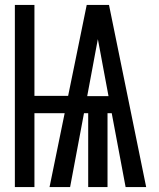

<svg xmlns="http://www.w3.org/2000/svg" viewBox="-20 -755 640 775"><path d="M40 0V-735H119V-368H255L280 -490L330 -735H420L470 -490L570 0H487L431 -298H414V0H336V-298H319L263 0H180L241 -298H119V0ZM332 -367H418L395 -490Q390 -517 385 -544Q380 -571 375 -597Q370 -571 365 -544Q360 -517 355 -490Z"/></svg>

Font: Iosevka Meiseki Sans
Style: Regular
Weight: 400
Monospace: yes
Designer: Belleve Invis
Foundry: Belleve Invis
Version: Version 11.2.6; ttfautohint (v1.8.4)